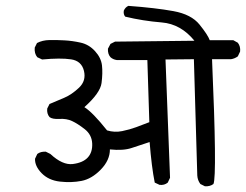

<svg xmlns="http://www.w3.org/2000/svg" viewBox="-20 -696 847 661"><path d="M685.5 -54.7 669.9 -62.5Q660.2 -75.2 659.2 -91.8L647.5 -492.2L549.8 -491.2L565.4 -84L557.6 -67.4Q545.9 -57.6 529.3 -59.6L512.7 -67.4Q502 -120.1 495.1 -207Q461.9 -196.3 433.1 -186.5Q404.3 -176.8 358.4 -181.6Q358.4 -144.5 327.1 -112.3Q295.9 -80.1 260.7 -73.2Q225.6 -66.4 186.5 -70.8Q147.5 -75.2 123.5 -99.6Q99.6 -124 100.6 -149.4L108.4 -166Q120.1 -174.8 137.7 -173.8L153.3 -166Q195.3 -127 230.5 -131.3Q265.6 -135.7 282.2 -153.8Q298.8 -171.9 297.4 -202.1Q295.9 -232.4 271.5 -251.5Q247.1 -270.5 228 -279.3Q209 -288.1 184.6 -286.6Q160.2 -285.2 150.4 -293Q140.6 -304.7 142.6 -322.3L150.4 -337.9Q175.8 -348.6 201.2 -359.4Q226.6 -370.1 252 -394Q277.3 -418 269 -452.1Q260.7 -486.3 224.6 -491.7Q188.5 -497.1 125 -491.2L108.4 -499Q97.7 -511.7 99.6 -532.2L107.4 -547.9Q126 -557.6 149.9 -558.1Q173.8 -558.6 201.2 -557.1Q228.5 -555.7 257.3 -549.3Q286.1 -543 307.1 -520Q328.1 -497.1 331.1 -470.7Q334 -444.3 329.6 -410.2Q325.2 -376 270.5 -327.1Q298.8 -309.6 348.6 -247.1Q374 -239.3 400.4 -244.6Q426.8 -250 449.2 -258.3Q471.7 -266.6 494.1 -275.4L487.3 -489.3H381.8Q369.1 -491.2 360.4 -499Q350.6 -509.8 351.6 -528.3L360.4 -544.9L376 -552.7L649.4 -555.7Q602.5 -613.3 537.1 -618.7Q471.7 -624 411.1 -638.7Q404.3 -646.5 406.2 -659.2Q411.1 -670.9 421.9 -675.8Q515.6 -668.9 577.1 -657.7Q638.7 -646.5 667 -611.3Q695.3 -576.2 702.1 -557.6H783.2L798.8 -548.8Q808.6 -536.1 806.6 -518.6L798.8 -502Q788.1 -494.1 775.4 -492.2H710Q727.5 -89.8 714.8 -62.5Q703.1 -53.7 685.5 -54.7Z"/></svg>

Font: NaikaiFont
Style: Regular
Weight: 400
Version: Version 1.67